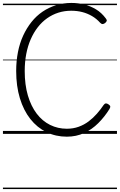

<svg xmlns="http://www.w3.org/2000/svg" viewBox="-20 -910 815 1305"><path d="M434 19Q359 19 295.5 -12Q232 -43 186 -101.5Q140 -160 115 -242.5Q90 -325 90 -427Q90 -495 102 -556Q114 -617 137.5 -668Q161 -719 194 -760.5Q227 -802 269 -830.5Q311 -859 360.5 -874.5Q410 -890 465 -890Q511 -890 553 -879.5Q595 -869 632.5 -846.5Q670 -824 699 -785Q707 -775 705.5 -768.5Q704 -762 695 -754Q686 -747 678 -746.5Q670 -746 661 -755Q636 -783 605 -801Q574 -819 539 -828Q504 -837 464 -837Q418 -837 377 -824Q336 -811 300.5 -786Q265 -761 237 -725Q209 -689 189 -643.5Q169 -598 158.5 -543.5Q148 -489 148 -427Q148 -334 169.5 -261Q191 -188 229.5 -137.5Q268 -87 320.5 -61Q373 -35 434 -35Q478 -35 515 -48.5Q552 -62 582.5 -85Q613 -108 638.5 -137Q664 -166 684 -196Q691 -206 699 -207Q707 -208 717 -201Q729 -193 729.5 -186Q730 -179 724 -169Q691 -116 648 -73Q605 -30 551.5 -5.5Q498 19 434 19ZM0 365H775V375H0ZM0 -20H775V0H0ZM0 -505H775V-500H0ZM0 -885H775V-875H0Z"/></svg>

Font: Playwrite GB S Guides
Style: Regular
Weight: 400
Designer: Veronika Burian, José Scaglione
Foundry: TypeTogether
Version: Version 1.003